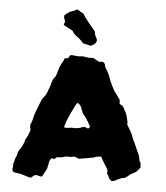

<svg xmlns="http://www.w3.org/2000/svg" viewBox="-58 -883 841 974"><g transform="rotate(5 362.5 -395.5)"><path d="M405 -695Q410 -687 408.5 -680.5Q407 -674 402 -668Q396 -662 390 -658Q379 -651 369 -656Q362 -657 355 -659Q348 -661 340 -662Q332 -673 321.5 -682Q311 -691 300 -698Q297 -701 294 -703.5Q291 -706 289 -710Q285 -714 282 -721Q270 -727 258.5 -733.5Q247 -740 236 -746Q232 -752 236 -755Q240 -758 239 -761Q239 -770 235 -778Q231 -786 233 -796Q239 -801 246 -806.5Q253 -812 260 -816Q268 -819 277.5 -822Q287 -825 293 -831Q301 -830 305 -826.5Q309 -823 313 -821Q316 -820 320 -817.5Q324 -815 328 -813Q342 -791 359 -770Q376 -749 393 -729Q394 -726 395 -723.5Q396 -721 396 -719Q397 -707 405 -695ZM685 -59Q681 -54 675.5 -48Q670 -42 665 -36Q662 -35 660 -33.5Q658 -32 656 -31Q648 -27 640.5 -23Q633 -19 627 -12Q621 -7 614 -3Q607 1 598 1Q593 2 589 4Q585 6 580 8Q572 12 564.5 16Q557 20 547 22Q532 14 528 1Q527 -4 523.5 -7.5Q520 -11 519 -15Q519 -19 519.5 -22Q520 -25 520 -29Q516 -40 510.5 -48.5Q505 -57 499 -67Q497 -71 494 -75.5Q491 -80 489 -84Q487 -86 485.5 -90Q484 -94 482 -98Q473 -96 464.5 -96Q456 -96 447 -91Q446 -90 445 -90Q426 -86 407 -83Q388 -80 369 -77Q363 -80 357.5 -82Q352 -84 347 -86Q340 -85 333.5 -83.5Q327 -82 320 -83Q314 -83 308 -83Q302 -83 297 -81Q287 -77 277 -76Q267 -75 258 -75Q254 -71 250.5 -69Q247 -67 244 -64Q238 -67 235 -68Q231 -67 228.5 -63Q226 -59 222 -54Q221 -46 218.5 -36Q216 -26 214 -14Q211 -6 202 8Q199 13 197 19Q195 25 189 30Q181 28 173.5 26.5Q166 25 160 24Q154 25 150.5 27.5Q147 30 144 33Q141 36 135 40Q131 39 128.5 39Q126 39 124 38Q107 32 89 27Q71 22 53 21Q37 19 39 2Q41 -6 41 -10Q38 -18 41 -24.5Q44 -31 45 -38Q47 -50 52 -60Q54 -63 55.5 -67Q57 -71 57 -75Q60 -90 69 -100Q84 -123 90 -147Q91 -154 97 -161Q102 -171 106 -180.5Q110 -190 113 -201Q113 -206 110 -213Q109 -219 109.5 -225.5Q110 -232 114 -238Q120 -253 122 -268Q124 -276 126.5 -284Q129 -292 132 -299Q137 -313 143 -327Q149 -341 154 -355Q157 -364 164 -371Q179 -388 185 -411Q190 -421 193 -432Q196 -443 199 -453Q202 -466 209 -474Q214 -479 216.5 -484.5Q219 -490 221 -496Q223 -506 226.5 -516Q230 -526 233 -536Q237 -544 242 -553Q247 -562 251 -570Q253 -576 254 -578Q259 -580 262.5 -580Q266 -580 269 -580Q275 -584 277 -590.5Q279 -597 283 -597Q289 -597 291.5 -597.5Q294 -598 296 -597Q306 -596 316.5 -595Q327 -594 337 -596H350Q356 -595 362.5 -593.5Q369 -592 375 -592Q381 -592 386.5 -592.5Q392 -593 398 -593Q403 -591 406.5 -588.5Q410 -586 414 -584Q418 -582 421.5 -580Q425 -578 429 -576Q433 -576 436.5 -576.5Q440 -577 444 -578Q450 -577 453 -574.5Q456 -572 459 -567Q460 -565 460.5 -561.5Q461 -558 462 -554Q464 -551 465.5 -547Q467 -543 469 -541Q476 -532 480 -522.5Q484 -513 488 -504Q494 -485 503 -466.5Q512 -448 522 -431Q527 -427 530 -421.5Q533 -416 537 -411Q540 -407 543.5 -402.5Q547 -398 550 -393Q551 -388 551 -383Q551 -378 551 -374Q554 -371 557.5 -369Q561 -367 565 -365Q567 -363 569.5 -360.5Q572 -358 573 -355Q577 -348 580.5 -341.5Q584 -335 588 -327Q591 -317 594 -307Q597 -297 599 -286Q600 -283 599.5 -279Q599 -275 599 -271Q609 -255 618.5 -239Q628 -223 633 -205Q633 -203 635 -199Q643 -186 649 -171Q655 -156 662 -141Q668 -130 672 -118Q676 -106 677 -93Q679 -90 681 -87.5Q683 -85 684 -82ZM411 -243V-247Q403 -261 394.5 -275Q386 -289 375 -302Q371 -306 369.5 -310.5Q368 -315 366 -319Q363 -324 361.5 -330Q360 -336 358 -340Q356 -344 353.5 -346.5Q351 -349 348 -353Q339 -363 332 -352Q329 -345 326 -339Q323 -333 320 -327Q308 -304 298 -280.5Q288 -257 281 -232Q284 -226 292 -228Q297 -228 303 -228.5Q309 -229 314 -230Q321 -232 327 -230.5Q333 -229 339 -230Q347 -232 355 -232.5Q363 -233 370 -237Q371 -238 373 -238Q375 -238 376 -239Q381 -240 386.5 -239.5Q392 -239 397 -236Q406 -230 411 -243Z"/></g></svg>

Font: Darumadrop One
Style: Regular
Weight: 400
Version: Version 1.000